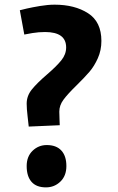

<svg xmlns="http://www.w3.org/2000/svg" viewBox="-20 -789 504 822"><path d="M94.2 -345.2Q94.2 -378.4 116.2 -405.8Q138.2 -433.1 180.2 -469.2Q221.2 -504.4 242.2 -530.3Q263.2 -556.2 263.2 -585.9Q263.2 -651.9 172.9 -651.9Q146 -651.9 118.9 -647.5Q91.8 -643.1 84 -641.1L64.9 -745.1Q70.8 -747.1 94.5 -752.4Q118.2 -757.8 151.6 -763.4Q185.1 -769 213.9 -769Q299.8 -769 356.9 -732.4Q414.1 -695.8 414.1 -613.8Q414.1 -573.7 398.9 -539.8Q383.8 -505.9 362.8 -481.4Q341.8 -457 307.1 -422.9Q269 -385.7 251.5 -361.8Q233.9 -337.9 233.9 -311Q233.9 -292 234.9 -275.4Q235.8 -258.8 235.8 -252.9L103 -247.1Q102.1 -257.8 98.1 -291Q94.2 -324.2 94.2 -345.2ZM180.2 -168Q221.2 -168 242.7 -144.5Q264.2 -121.1 264.2 -78.1Q264.2 -36.1 238.5 -11.5Q212.9 13.2 176.8 13.2Q135.7 13.2 115 -10.5Q94.2 -34.2 94.2 -78.1Q94.2 -119.1 119.6 -143.6Q145 -168 180.2 -168Z"/></svg>

Font: Kadwa
Style: Bold
Weight: 700
Designer: Sol Matas
Foundry: Sol Matas
Version: Version 1.001;PS 001.000;hotconv 1.0.70;makeotf.lib2.5.58329